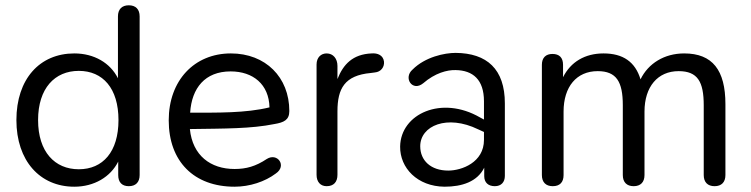

<svg xmlns="http://www.w3.org/2000/svg" viewBox="-20 -697 2841 726"><path d="M261 9C336 9 398 -28 427 -86V-35C427 -8 441 7 467 7C493 7 508 -8 508 -35V-635C508 -662 493 -677 467 -677C441 -677 426 -662 426 -635V-401C397 -459 336 -495 261 -495C130 -495 42 -398 42 -243C42 -89 131 9 261 9ZM278 -57C187 -57 124 -123 124 -243C124 -363 187 -429 278 -429C369 -429 428 -363 428 -243C428 -123 369 -57 278 -57Z M867 9C924 9 982 -10 1023 -41C1066 -70 1029 -121 989 -96C947 -68 911 -58 867 -58C776 -58 708 -109 698 -209C831 -211 929 -210 1018 -228C1053 -234 1074 -243 1074 -277C1074 -405 984 -495 853 -495C715 -495 618 -393 618 -242C618 -87 713 9 867 9ZM699 -271C705 -364 755 -427 852 -427C937 -427 997 -378 999 -291C909 -269 801 -271 699 -271Z M1215 7C1242 7 1256 -9 1256 -36V-276C1256 -362 1283 -412 1382 -421L1397 -423C1421 -425 1434 -444 1432 -464C1429 -488 1408 -497 1385 -495C1314 -492 1278 -454 1256 -398V-448C1256 -475 1240 -495 1215 -495C1194 -495 1177 -480 1177 -453V-36C1177 -9 1192 7 1215 7Z M1661 9C1727 9 1785 -10 1811 -63V-31C1811 -7 1826 7 1851 7C1875 7 1889 -8 1889 -32V-306C1889 -436 1821 -496 1703 -497C1661 -497 1588 -482 1540 -434C1504 -403 1539 -349 1580 -382C1625 -421 1671 -433 1703 -432C1768 -431 1810 -396 1810 -314V-245L1795 -253C1650 -337 1495 -267 1493 -143C1492 -62 1558 8 1661 9ZM1569 -144C1569 -222 1671 -265 1788 -208L1810 -198V-168C1810 -83 1726 -52 1675 -52C1609 -52 1569 -90 1569 -144Z M2070 7C2097 7 2111 -8 2111 -35V-275C2111 -369 2160 -428 2240 -428C2311 -428 2335 -388 2335 -299V-35C2335 -8 2350 7 2376 7C2402 7 2417 -8 2417 -35V-275C2417 -369 2467 -428 2546 -428C2618 -428 2641 -388 2641 -299V-35C2641 -8 2656 7 2682 7C2708 7 2723 -8 2723 -35V-303C2723 -432 2674 -495 2567 -495C2492 -495 2431 -457 2402 -397C2382 -463 2336 -495 2262 -495C2192 -495 2138 -463 2109 -405V-452C2109 -479 2095 -493 2069 -493C2044 -493 2029 -479 2029 -452V-35C2029 -8 2044 7 2070 7Z"/></svg>

Font: SN Pro Book
Style: Regular
Weight: 350
Designer: Tobias Whetton
Foundry: Supernotes
Version: Version 1.003;Glyphs 3.3 (3324)